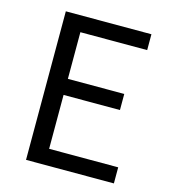

<svg xmlns="http://www.w3.org/2000/svg" viewBox="-100 -738 728 819"><g transform="rotate(15 263.5 -328.0)"><path d="M90 0H478V-71H173V-309H422V-380H173V-586H468V-656H90Z"/></g></svg>

Font: Giro Sans Regular
Style: Regular
Weight: 400
Designer: Paul D. Hunt
Foundry: Adobe Systems Incorporated
Version: Version 1.000;PS 1.0;hotconv 1.0.88;makeotf.lib2.5.647800